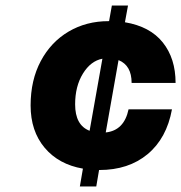

<svg xmlns="http://www.w3.org/2000/svg" viewBox="-20 -670 651 690"><path d="M90 -291Q90 -382 126.5 -450.5Q163 -519 226.5 -556.5Q290 -594 370 -594H372L382 -650H440L429 -590Q519 -575 565 -517.5Q611 -460 611 -372H453Q453 -435 406 -454L360 -194Q426 -201 442 -277H598Q579 -173 510.5 -116Q442 -59 337 -59H336L326 0H267L278 -64Q191 -79 140.5 -139Q90 -199 90 -291ZM250 -295Q250 -220 302 -200L348 -459Q306 -451 278 -405.5Q250 -360 250 -295Z"/></svg>

Font: Overused Grotesk ExtraBold
Style: Italic
Weight: 800
Italic angle: -10°
Version: Version 0.003